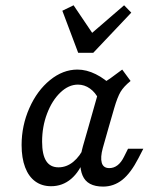

<svg xmlns="http://www.w3.org/2000/svg" viewBox="-20 -687 570 720"><path d="M61 -143.1Q61 -215.9 90.1 -281.6Q119.1 -347.3 167.6 -386.7Q216 -426.1 270.4 -426.1Q304.3 -426.1 339.2 -408.8Q374.2 -391.5 407.1 -358.4L350.5 -314.2Q337.9 -340.4 317.3 -355Q296.6 -369.7 272.2 -369.7Q237.2 -369.7 206.2 -339.9Q175.2 -310.2 156.6 -261.2Q137.9 -212.2 137.9 -155.9Q137.9 -107.3 153.1 -83.4Q168.3 -59.5 199.4 -59.5Q229.3 -59.5 254.6 -80Q279.9 -100.6 297.9 -138.9L297.6 -95.5Q279.3 -43.8 246.8 -16.2Q214.4 11.3 171.7 11.3Q136.9 11.3 112.1 -6.9Q87.3 -25 74.2 -59.7Q61 -94.5 61 -143.1ZM438.3 -426.1 469.7 -383.4Q443.8 -362.3 432.1 -342.6Q420.4 -322.9 408.4 -281.8L386.7 -206.7H310.5L357 -370.8Q374.8 -379.9 393.6 -393.1Q412.4 -406.4 438.3 -426.1ZM390 -56.6Q406.9 -56.6 420.9 -67.4Q434.9 -78.2 445.4 -99.8L460.1 -129.2H517.4L499.2 -93.8Q470.4 -37.8 438.5 -12.5Q406.5 12.7 366.6 12.7Q307.1 12.7 289.6 -28.9Q272 -70.5 290.7 -137.7L310.5 -206.7H386.7L365.5 -131.9Q355.9 -96.6 361.6 -76.6Q367.3 -56.6 390 -56.6ZM472.3 -639.6 329.7 -489H273.2L213.8 -646.7L255.9 -667.2L341.3 -540.6L294.7 -537.2L445.4 -667.2Z"/></svg>

Font: Playfair Micro SmCond SmLight
Style: Italic
Weight: 360
Width: 4
Italic angle: -15.6°
Designer: Claus Eggers Sørensen
Foundry: Claus Eggers Sørensen
Version: Version 2.203;Glyphs 3.3 (3326)